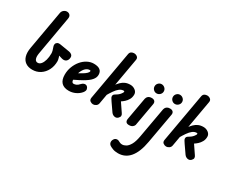

<svg xmlns="http://www.w3.org/2000/svg" viewBox="-152 -1366 2762 2286"><g transform="rotate(30 1229.0 -223.0)"><path d="M207 5Q151 5 114 -21Q77 -47 63.5 -95.5Q50 -144 62 -211L156 -745Q161 -771 180.5 -786.5Q200 -802 222 -802Q248 -802 264 -784.5Q280 -767 274 -735L181 -202Q173 -154 184 -126.5Q195 -99 223 -99Q248 -99 267.5 -122Q287 -145 298.5 -185.5Q310 -226 310 -277Q310 -292 304.5 -314.5Q299 -337 289 -362Q284 -375 287 -391.5Q290 -408 306.5 -418.5Q323 -429 355 -423L482 -402Q504 -398 518 -385Q532 -372 532 -352Q532 -315 508.5 -296Q485 -277 449 -287L360 -314L387 -340Q402 -307 410.5 -278.5Q419 -250 419 -233Q419 -165 391.5 -111Q364 -57 316 -26Q268 5 207 5Z M709 5Q642 5 607.5 -31Q573 -67 573 -139Q573 -196 592.5 -247.5Q612 -299 645 -339Q678 -379 721 -402Q764 -425 810 -425Q867 -425 895.5 -403Q924 -381 924 -337Q924 -318 916.5 -299.5Q909 -281 893.5 -263Q878 -245 854.5 -227.5Q831 -210 800 -192Q781 -181 753.5 -167Q726 -153 693 -137Q660 -121 625 -105L640 -198Q651 -204 670.5 -214.5Q690 -225 711.5 -237Q733 -249 749 -258Q783 -278 800 -295.5Q817 -313 817 -324Q817 -329 814.5 -332Q812 -335 807 -335Q774 -335 747.5 -309.5Q721 -284 705.5 -240Q690 -196 690 -140Q690 -118 697.5 -107Q705 -96 718 -96Q737 -96 756 -105Q775 -114 789 -131Q808 -153 829.5 -159Q851 -165 869 -152Q882 -142 887.5 -120Q893 -98 870 -69Q842 -35 799 -15Q756 5 709 5Z M1041 0Q1021 0 1001 -14Q981 -28 986 -59L1104 -727Q1109 -752 1126 -762Q1143 -772 1162 -772Q1188 -772 1207 -756.5Q1226 -741 1220 -712L1104 -52Q1100 -27 1080.5 -13.5Q1061 0 1041 0ZM1116 -162 1141 -318Q1164 -350 1188 -374Q1212 -398 1242 -411.5Q1272 -425 1312 -425Q1350 -425 1379.5 -402.5Q1409 -380 1409 -346Q1409 -308 1392.5 -278.5Q1376 -249 1353 -228.5Q1330 -208 1312 -197L1390 -82Q1402 -66 1402 -50Q1402 -34 1385.5 -17Q1369 0 1348 0Q1332 0 1317 -8Q1302 -16 1292 -30L1217 -138Q1207 -154 1197 -169Q1187 -184 1187 -197Q1187 -209 1192.5 -217Q1198 -225 1205 -229Q1246 -252 1267 -277Q1288 -302 1288 -315Q1288 -320 1285.5 -322Q1283 -324 1278 -324Q1247 -324 1220.5 -303.5Q1194 -283 1169 -247Q1144 -211 1116 -162Z M1535 0Q1505 0 1494 -15.5Q1483 -31 1486 -52L1542 -366Q1543 -373 1549.5 -385Q1556 -397 1570.5 -406.5Q1585 -416 1610 -416Q1639 -416 1652.5 -400.5Q1666 -385 1661 -359L1605 -44Q1603 -31 1585.5 -15.5Q1568 0 1535 0ZM1631 -491Q1606 -491 1587.5 -509.5Q1569 -528 1569 -554Q1569 -580 1587.5 -598.5Q1606 -617 1631 -617Q1656 -617 1675.5 -599Q1695 -581 1695 -554Q1695 -528 1676 -509.5Q1657 -491 1631 -491Z M1589 356Q1546 356 1515.5 344Q1485 332 1471 322Q1452 308 1449 286Q1446 264 1460 242Q1472 223 1492.5 219Q1513 215 1532 227Q1539 231 1551.5 236Q1564 241 1580 241Q1604 241 1631 225.5Q1658 210 1682 168.5Q1706 127 1720 48L1794 -366Q1795 -373 1801.5 -385Q1808 -397 1822.5 -406.5Q1837 -416 1862 -416Q1891 -416 1904.5 -400.5Q1918 -385 1913 -359L1839 56Q1813 205 1750 280.5Q1687 356 1589 356ZM1883 -491Q1858 -491 1839.5 -509.5Q1821 -528 1821 -554Q1821 -580 1839.5 -598.5Q1858 -617 1883 -617Q1908 -617 1927.5 -599Q1947 -581 1947 -554Q1947 -528 1928 -509.5Q1909 -491 1883 -491Z M2046 0Q2026 0 2006 -14Q1986 -28 1991 -59L2109 -727Q2114 -752 2131 -762Q2148 -772 2167 -772Q2193 -772 2212 -756.5Q2231 -741 2225 -712L2109 -52Q2105 -27 2085.5 -13.5Q2066 0 2046 0ZM2121 -162 2146 -318Q2169 -350 2193 -374Q2217 -398 2247 -411.5Q2277 -425 2317 -425Q2355 -425 2384.5 -402.5Q2414 -380 2414 -346Q2414 -308 2397.5 -278.5Q2381 -249 2358 -228.5Q2335 -208 2317 -197L2395 -82Q2407 -66 2407 -50Q2407 -34 2390.5 -17Q2374 0 2353 0Q2337 0 2322 -8Q2307 -16 2297 -30L2222 -138Q2212 -154 2202 -169Q2192 -184 2192 -197Q2192 -209 2197.5 -217Q2203 -225 2210 -229Q2251 -252 2272 -277Q2293 -302 2293 -315Q2293 -320 2290.5 -322Q2288 -324 2283 -324Q2252 -324 2225.5 -303.5Q2199 -283 2174 -247Q2149 -211 2121 -162Z"/></g></svg>

Font: Edu VIC WA NT Beginner
Style: Bold
Weight: 700
Designer: Tina and Corey Anderson
Foundry: Google for Education
Version: Version 1.003